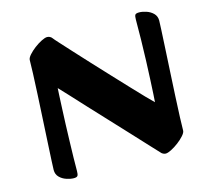

<svg xmlns="http://www.w3.org/2000/svg" viewBox="-97 -765 965 891"><g transform="rotate(-15 385.0 -319.5)"><path d="M152.3 13Q136.8 13 117.3 6.6Q97.9 0.2 84.5 -13.4Q71.1 -26.9 71.1 -48Q71.1 -55.5 72.8 -90.4Q74.6 -125.2 77.4 -177.4Q80.3 -229.6 83.5 -289.3Q86.8 -349 89.7 -405.5Q92.5 -462.1 94.3 -506Q96 -549.9 96 -569.6Q96 -579.4 108.4 -593.6Q120.9 -607.8 138.4 -621.1Q156 -634.4 173.5 -643.2Q190.9 -652 201 -652Q207.7 -652 214.1 -648.9Q220.5 -645.8 225 -639.5Q228.7 -634.1 249 -611.9Q269.4 -589.7 299.8 -556.2Q330.2 -522.7 367.2 -483Q404.1 -443.4 441.4 -403.4Q478.7 -363.5 512.4 -327.7Q546.1 -291.9 570.9 -266.1Q595.8 -240.3 606.7 -230.3Q607.5 -240.4 609.2 -268.9Q611 -297.4 612.8 -338.5Q614.7 -379.6 616.6 -428.1Q618.4 -476.6 619.3 -527.1Q620.2 -577.5 620.2 -623.9Q620.2 -639.9 623.9 -646Q627.7 -652 643 -652Q658.8 -652 677.7 -645.7Q696.6 -639.4 710.2 -625.9Q723.7 -612.3 723.7 -591.3Q723.7 -584.5 722 -549.2Q720.2 -514 717.4 -461.7Q714.5 -409.4 711.3 -349.8Q708 -290.2 705.1 -233.7Q702.3 -177.2 700.5 -133.6Q698.8 -90.1 698.8 -69.6Q698.8 -59.8 686.2 -45.6Q673.7 -31.4 656 -18Q638.3 -4.6 621 4.2Q603.6 13 593.8 13Q587.8 13 581.2 9.8Q574.5 6.5 569.8 0.2Q561.2 -8.8 533 -39.2Q504.9 -69.6 464.9 -112.6Q424.8 -155.6 380.7 -202.9Q336.5 -250.1 296.3 -293.4Q256.1 -336.7 227 -368.5Q197.9 -400.2 187.6 -410.4Q186.8 -400.9 185.7 -375.7Q184.6 -350.5 182.9 -315.2Q181.1 -279.9 179.7 -239.2Q178.4 -198.5 177.1 -157.2Q175.9 -116 175.1 -79.3Q174.4 -42.5 174.4 -15.1Q174.4 0.7 170.5 6.8Q166.6 13 152.3 13Z"/></g></svg>

Font: Briem Hand Thin
Style: Regular
Weight: 100
Designer: Gunnlaugur SE Briem, Eben Sorkin
Foundry: Sorkin Type Co.
Version: Version 1.003